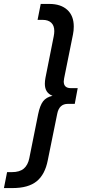

<svg xmlns="http://www.w3.org/2000/svg" viewBox="-92 -762 464 976"><path d="M303 -314 288 -234H253Q209 -234 199 -184L151 52Q137 125 94.5 159.5Q52 194 -28 194H-72L-56 113H-32Q8 113 29 95Q50 77 57 42L102 -182Q111 -226 127 -247Q143 -268 175 -275Q136 -290 136 -336Q136 -350 139 -366L181 -577Q184 -592 184 -604Q184 -632 168.5 -646.5Q153 -661 125 -661H99L115 -742H159Q217 -742 250 -712Q283 -682 283 -627Q283 -606 279 -587L234 -364Q232 -352 232 -348Q232 -314 268 -314Z"/></svg>

Font: Montserrat Alternates Medium
Style: Italic
Weight: 500
Italic angle: -11.3°
Designer: Julieta Ulanovsky
Foundry: Julieta Ulanovsky
Version: Version 7.200